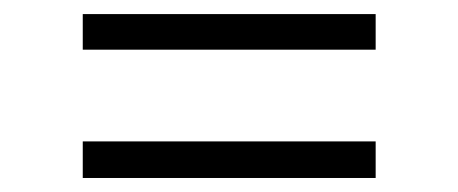

<svg xmlns="http://www.w3.org/2000/svg" viewBox="-20 -463 654 274"><path d="M98.1 -392.1V-442.9H516.1V-392.1ZM98.1 -209V-261.2H516.1V-209Z"/></svg>

Font: IntelOne Mono Light
Style: Regular
Weight: 300
Designer: Fred Shallcrass
Foundry: Frere-Jones Type LLC
Version: Version 1.200;hotconv 1.1.0;makeotfexe 2.6.0;FJTRelease1.2